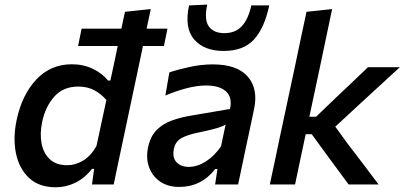

<svg xmlns="http://www.w3.org/2000/svg" viewBox="-20 -782 1715 814"><path d="M217 12Q145 12 102.8 -28Q60.5 -68 47.5 -132.8Q34.5 -197.5 50.5 -273Q73 -380 133.8 -444.8Q194.5 -509.5 284.5 -509.5Q334 -509.5 374.5 -489.8Q415 -470 438 -440.5H448L459.5 -494Q464.5 -517.5 469.5 -540.8Q474.5 -564 479 -587H311L326 -660.5H494.5Q498.5 -678.5 502.2 -696.5Q506 -714.5 510 -732L619 -743.5Q615 -723 610.5 -702.2Q606 -681.5 601.5 -660.5H690L675 -587H586Q581.5 -564.5 576.5 -541.2Q571.5 -518 566.5 -494L508 -218Q494.5 -155.5 484 -105Q473.5 -54.5 462 0H370L379 -66H370Q337.5 -25 297.8 -6.5Q258 12 217 12ZM265 -81.5Q299.5 -81.5 332.5 -101.2Q365.5 -121 389 -163L431 -358Q409.5 -383.5 380.2 -399.2Q351 -415 312 -415Q247.5 -415 209.8 -372Q172 -329 158.5 -264Q148.5 -215.5 156.2 -174Q164 -132.5 191 -107Q218 -81.5 265 -81.5Z M740 10.5Q691 10.5 658 -12.8Q625 -36 611.5 -74.5Q598 -113 608 -158.5Q618 -205 644.8 -231.5Q671.5 -258 708.8 -271.2Q746 -284.5 788 -291.5L955 -320Q966 -368 938.8 -393.8Q911.5 -419.5 853.5 -419.5Q782.5 -419.5 681 -377L698 -475Q733 -487 783.2 -498Q833.5 -509 882.5 -509Q986 -509 1031 -456.5Q1076 -404 1056.5 -316.5Q1051.5 -293 1046 -266.8Q1040.5 -240.5 1034 -210L1022.5 -157Q1015.5 -122.5 1007.2 -83.8Q999 -45 989.5 0H892L902 -65.5H892.5Q833.5 10.5 740 10.5ZM781 -74.5Q816 -74.5 852.2 -97.2Q888.5 -120 917 -161.5L936.5 -254Q928.5 -249 916 -244.2Q903.5 -239.5 880.2 -233.5Q857 -227.5 816 -219Q777 -211 750.2 -197Q723.5 -183 717 -149.5Q710 -113.5 728.5 -94Q747 -74.5 781 -74.5ZM928 -566Q845 -566 803 -615Q761 -664 781.5 -759L858.5 -762.5Q845 -699 865.2 -670.2Q885.5 -641.5 931.5 -641.5Q977.5 -641.5 1005 -670.8Q1032.5 -700 1045.5 -759H1121.5Q1101 -662.5 1056.5 -614.2Q1012 -566 928 -566Z M1124 0Q1135.5 -54.5 1146.5 -105.5Q1157.5 -156.5 1170 -217.5L1229 -493.5Q1242 -555.5 1254.5 -615Q1267 -674.5 1279.5 -732L1388 -743.5Q1375.5 -683.5 1362.5 -622Q1349.5 -560.5 1335.5 -493.5L1291.5 -287H1320L1397 -361Q1433 -395 1468.8 -429Q1504.5 -463 1540 -497H1675Q1627 -453 1579.2 -409Q1531.5 -365 1483 -320.5L1401.5 -245L1450 -178Q1484 -133.5 1518 -88.8Q1552 -44 1585 0H1458Q1434 -32.5 1409.8 -65.2Q1385.5 -98 1361.5 -131L1301.5 -213H1276L1273 -199Q1261.5 -144.5 1251.5 -97.8Q1241.5 -51 1231 0Z"/></svg>

Font: Commissioner Medium
Style: Italic
Weight: 500
Italic angle: -12°
Designer: Kostas Bartsokas
Foundry: Kostas Bartsokas
Version: Version 1.000; ttfautohint (v1.8.3)